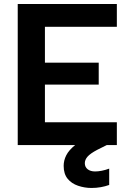

<svg xmlns="http://www.w3.org/2000/svg" viewBox="-20 -720 648 953"><path d="M477 -66 510 0 462 24Q428 42 414.5 57.5Q401 73 401 90Q401 109 415 120Q429 131 452 131Q467 131 485 127.5Q503 124 522 117V198Q503 205 480.5 209Q458 213 434 213Q400 213 367.5 202Q335 191 315.5 167Q296 143 296 103Q296 76 309 50.5Q322 25 352.5 0.5Q383 -24 436 -47ZM560 -587H203V-409H470V-300H203V-113H560V0H68V-700H560Z"/></svg>

Font: Albert Sans
Style: Bold
Weight: 700
Designer: Andreas Rasmussen
Foundry: a.Foundry
Version: Version 1.025